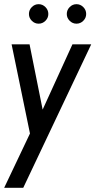

<svg xmlns="http://www.w3.org/2000/svg" viewBox="-32 -659 452 909"><path d="M399.9 -449.2 78.1 230H-12.2L109.9 -26.9L22.9 -449.2H107.9L169.9 -140.1L311 -449.2ZM284.2 -592.8Q284.2 -611.8 297.9 -625.5Q311.5 -639.2 330.1 -639.2Q348.6 -639.2 362.3 -625.5Q376 -611.8 376 -592.8Q376 -574.2 362.3 -560.5Q348.6 -546.9 330.1 -546.9Q311.5 -546.9 297.9 -560.5Q284.2 -574.2 284.2 -592.8ZM105 -592.8Q105 -611.8 118.7 -625.5Q132.3 -639.2 150.9 -639.2Q169.4 -639.2 183.1 -625.5Q196.8 -611.8 196.8 -592.8Q196.8 -574.2 183.1 -560.5Q169.4 -546.9 150.9 -546.9Q132.3 -546.9 118.7 -560.5Q105 -574.2 105 -592.8Z"/></svg>

Font: Myanmar Pyu Pro
Style: Regular
Weight: 400
Designer: Khon Soe Zaw Thu
Foundry: PaOh Unicode
Version: Version 2.00 April 29, 2017